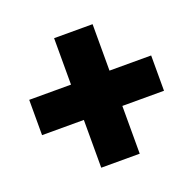

<svg xmlns="http://www.w3.org/2000/svg" viewBox="-98 -690 730 721"><g transform="rotate(-20 267.0 -330.0)"><path d="M342.8 -403.3H509.3V-262.2H342.8V-71.3H189V-262.2H22V-403.3H189V-588.9H342.8Z"/></g></svg>

Font: Roboto
Style: Regular
Weight: 900
Designer: Google
Version: Version 2.001171; 2014